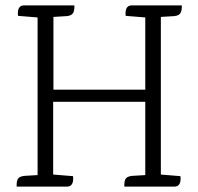

<svg xmlns="http://www.w3.org/2000/svg" viewBox="-20 -695 739 715"><path d="M629 0H443V-8Q443 -30 456 -36Q462 -39 471 -40L521 -43V-316H178V-45L252 -39Q256 0 229 0H42V-8Q42 -30 55 -36Q61 -39 70 -40L120 -43V-630L47 -636Q43 -675 70 -675H257V-668Q257 -646 244 -639Q238 -636 229 -635L179 -632V-361H521V-630L448 -636Q444 -675 471 -675H657V-668Q657 -646 644 -639Q638 -636 629 -635L579 -632V-45L652 -39Q656 0 629 0Z"/></svg>

Font: Karma Light
Style: Regular
Weight: 300
Designer: Joana Correia
Foundry: Indian Type Foundry
Version: Version 1.202;PS 1.0;hotconv 1.0.78;makeotf.lib2.5.61930; tt